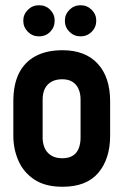

<svg xmlns="http://www.w3.org/2000/svg" viewBox="-20 -704 473 734"><path d="M129 -684Q104 -684 86.5 -666.5Q69 -649 69 -625Q69 -600 86.5 -582.5Q104 -565 129 -565Q155 -565 172 -582.5Q189 -600 189 -625Q189 -649 172 -666.5Q155 -684 129 -684ZM288 -684Q263 -684 245.5 -666.5Q228 -649 228 -625Q228 -600 245.5 -582.5Q263 -565 288 -565Q313 -565 330.5 -582.5Q348 -600 348 -625Q348 -649 330.5 -666.5Q313 -684 288 -684ZM401 -185V-317Q401 -409 353.5 -460.5Q306 -512 219 -512Q158 -512 116 -489.5Q74 -467 52.5 -424Q31 -381 31 -317V-185Q31 -134 50.5 -89.5Q70 -45 111.5 -17.5Q153 10 219 10Q311 10 356 -43.5Q401 -97 401 -185ZM288 -323V-177Q288 -155 281 -137Q274 -119 258.5 -109Q243 -99 218 -99Q192 -99 175 -110Q158 -121 150.5 -139Q143 -157 143 -177V-323Q143 -349 152 -366Q161 -383 177.5 -392Q194 -401 218 -401Q241 -401 256.5 -391.5Q272 -382 280 -364.5Q288 -347 288 -323Z"/></svg>

Font: Advent Pro
Style: Bold
Weight: 700
Designer: VivaRado, Andreas Kalpakidis
Foundry: VivaRado, Andreas Kalpakidis
Version: Version 3.000